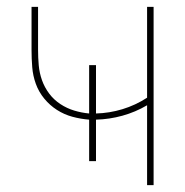

<svg xmlns="http://www.w3.org/2000/svg" viewBox="-20 -540 540 560"><path d="M409 0V-233Q375 -213 337 -202.5Q299 -192 260 -191V-70H240V-191Q215 -193 191 -199.5Q167 -206 146 -219.5Q125 -233 109 -252.5Q93 -272 84.5 -295.5Q76 -319 74 -344Q72 -369 72 -394V-520H91V-394Q91 -372 93 -349.5Q95 -327 102.5 -306Q110 -285 123.5 -267Q137 -249 156 -236.5Q175 -224 196.5 -217.5Q218 -211 240 -209V-350H260V-209Q299 -210 337 -221.5Q375 -233 409 -255V-520H428V0Z"/></svg>

Font: Iosevka Term Curly Thin
Style: Regular
Weight: 100
Designer: Belleve Invis
Foundry: Belleve Invis
Version: Version 32.3.0